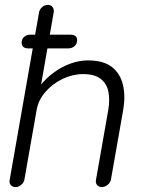

<svg xmlns="http://www.w3.org/2000/svg" viewBox="-20 -760 607 780"><path d="M336.9 -514.6Q400.4 -514.6 434.6 -487.8Q468.8 -460.9 479.5 -415Q490.2 -369.1 480.5 -313.5L430.7 -30.3Q428.7 -18.6 417.5 -9.3Q406.2 0 394.5 0Q380.9 0 374 -8.8Q367.2 -17.6 370.1 -30.3L419.9 -313.5Q426.8 -354.5 420.4 -387.2Q414.1 -419.9 389.2 -439.5Q364.3 -459 317.4 -459Q275.4 -459 234.4 -439.5Q193.4 -419.9 164.6 -386.7Q135.7 -353.5 128.9 -313.5L79.1 -30.3Q77.1 -18.6 66.4 -9.3Q55.7 0 43.9 0Q30.3 0 23.4 -8.8Q16.6 -17.6 19.5 -30.3L138.7 -710Q140.6 -721.7 150.9 -731Q161.1 -740.2 174.8 -740.2Q187.5 -740.2 193.8 -731Q200.2 -721.7 198.2 -710L141.6 -385.7L112.3 -350.6Q120.1 -381.8 143.1 -411.6Q166 -441.4 197.8 -464.8Q229.5 -488.3 265.6 -501.5Q301.8 -514.6 336.9 -514.6ZM93.8 -563.5Q80.1 -563.5 73.2 -570.8Q66.4 -578.1 68.4 -592.8Q70.3 -604.5 80.1 -611.8Q89.8 -619.1 103.5 -619.1H267.6Q281.2 -619.1 288.1 -611.8Q294.9 -604.5 293 -591.8Q291 -579.1 281.2 -571.3Q271.5 -563.5 257.8 -563.5Z"/></svg>

Font: Quicksand
Style: Italic
Weight: 400
Designer: Andrew Paglinawan
Foundry: Andrew Paglinawan
Version: Version 3.006